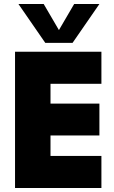

<svg xmlns="http://www.w3.org/2000/svg" viewBox="-20 -938 567 958"><path d="M55 0V-680H486V-520H232V-421H476V-262H232V-160H486V0ZM206 -724 72 -918H198L302 -740H246L350 -918H476L342 -724Z"/></svg>

Font: Teachers ExtraBold
Style: Regular
Weight: 800
Designer: Alfredo Marco Pradil, Chank Diesel
Version: Version 1.001